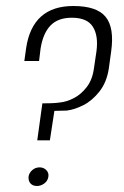

<svg xmlns="http://www.w3.org/2000/svg" viewBox="-20 -615 414 639"><path d="M104 -148 121 -271Q136 -271 151 -271.5Q166 -272 180 -274Q201 -276 225 -288Q249 -300 268.5 -325Q288 -350 293 -390L301 -444Q308 -496 289 -526Q270 -556 219 -556Q173 -556 148 -530Q123 -504 115 -453L110 -412H61L67 -455Q88 -595 224 -595Q302 -595 331.5 -559Q361 -523 350 -444L342 -386Q335 -341 311 -310.5Q287 -280 257.5 -265Q228 -250 202 -247Q192 -247 182 -246.5Q172 -246 161 -246L146 -148ZM103 4Q89 4 81.5 -4.5Q74 -13 75 -27Q77 -40 87.5 -49Q98 -58 112 -58Q125 -58 134 -49Q143 -40 141 -27Q139 -13 127.5 -4.5Q116 4 103 4Z"/></svg>

Font: Alumni Sans Thin Light
Style: Italic
Weight: 300
Italic angle: -8°
Version: Version 1.016